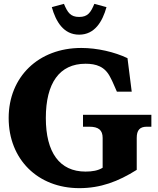

<svg xmlns="http://www.w3.org/2000/svg" viewBox="-20 -964 821 997"><path d="M424 -73C289 -73 218 -173 218 -351C218 -533 289 -633 424 -633C479 -633 525 -619 553 -562C566 -539 575 -513 587 -488H664L642 -662C575 -694 485 -715 402 -715C180 -715 25 -565 25 -351C25 -137 176 13 392 13C502 13 593 -21 690 -82V-248C690 -288 706 -306 742 -306H766V-368H411V-306H444C492 -306 513 -288 513 -248V-93C489 -78 459 -73 424 -73ZM249 -927 312 -944C331 -899 346 -876 391 -876C436 -876 451 -899 470 -944L533 -927C512 -852 472 -784 391 -784C310 -784 270 -852 249 -927Z"/></svg>

Font: LT Superior Serif ExtraBold
Style: Regular
Weight: 800
Designer: Daniel Lyons
Foundry: LyonsType
Version: Version 2.120;FEAKit 1.0